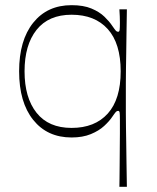

<svg xmlns="http://www.w3.org/2000/svg" viewBox="-20 -516 606 743"><path d="M471 207H442Q442 198 442.5 176.5Q443 155 443 125.5Q443 96 443.5 63.5Q444 31 444 0.5Q444 -30 444 -53Q444 -73 443 -80Q442 -87 437 -87Q432 -87 428 -82.5Q424 -78 413 -62Q403 -47 383 -28.5Q363 -10 331.5 3Q300 16 257 16Q163 16 108.5 -52Q54 -120 54 -240Q54 -360 108.5 -428Q163 -496 257 -496Q303 -496 334 -483Q365 -470 384 -451.5Q403 -433 413 -418Q424 -402 428 -397.5Q432 -393 437 -393Q442 -393 443 -400.5Q444 -408 444 -430Q444 -439 443.5 -452.5Q443 -466 442 -480H471Q470 -428 469.5 -387Q469 -346 468.5 -312.5Q468 -279 467.5 -250.5Q467 -222 467 -194.5Q467 -167 467 -137Q467 -107 467 -79.5Q467 -52 467.5 -23Q468 6 468.5 39Q469 72 469.5 113Q470 154 471 207ZM257 -21Q347 -21 397 -76.5Q447 -132 447 -240Q447 -348 397 -403.5Q347 -459 257 -459Q168 -459 121.5 -400.5Q75 -342 75 -240Q75 -138 121.5 -79.5Q168 -21 257 -21Z"/></svg>

Font: Ojuju ExtraLight
Style: Regular
Weight: 200
Designer: Chisaokwu Joboson, Mirko Velimirovic
Foundry: Udi Foundry
Version: Version 1.000